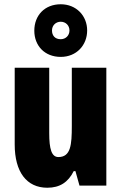

<svg xmlns="http://www.w3.org/2000/svg" viewBox="-20 -871 569 901"><path d="M265 -604C339 -604 389 -659 389 -728C389 -797 338 -851 265 -851C190 -851 141 -799 141 -727C141 -656 190 -604 265 -604ZM265 -687C238 -687 224 -704 224 -728C224 -752 242 -769 265 -769C288 -769 306 -752 306 -728C306 -704 288 -687 265 -687ZM479 -553H317V-280C317 -191 312 -134 254 -134C222 -134 211 -172 211 -246V-553H49V-193C49 -64 105 10 202 10C261 10 300 -16 326 -68H334L353 0H479Z"/></svg>

Font: Noto Sans Telugu ExtraCondensed Black
Style: Regular
Weight: 900
Width: 2
Designer: Jelle Bosma - Monotype Design Team
Foundry: Monotype Imaging Inc.
Version: Version 2.005